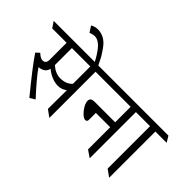

<svg xmlns="http://www.w3.org/2000/svg" viewBox="-180 -1360 1807 1807"><g transform="rotate(45 723.5 -456.5)"><path d="M403 -270Q322 -270 240 -335Q227 -273 149 -266Q204 -184 345 -32L293 0Q106 -227 30 -341L65 -373Q103 -337 130 -337Q174 -337 174 -388V-615H-18L-58 -675H672L713 -615H559V0L489 -51L491 -301Q451 -270 403 -270ZM244 -615V-388Q305 -336 366 -336Q446 -336 489 -384V-615Z M221 -893Q253 -913 295 -913Q337 -913 377 -891.5Q417 -870 451.5 -821Q486 -772 499 -748Q512 -724 527 -692.5Q542 -661 544 -659Q546 -655 549 -647L512 -630Q435 -788 374 -828Q345 -847 318 -847Q291 -847 260 -833Z M1026 -343H835V-251Q835 -225 812 -225Q781 -225 740 -277Q699 -329 699 -369Q699 -409 753 -409H1026V-615H632L592 -675H1210L1251 -615H1096V0L1026 -48Z M1355 -615V0L1284 -51V-615H1169L1133 -675H1469L1505 -615Z"/></g></svg>

Font: Halant
Style: Regular
Weight: 400
Designer: Hitesh Malaviya (Devanagari), Satya Rajpurohit (Latin)
Foundry: Indian Type Foundry
Version: Version 1.101;PS 1.0;hotconv 1.0.78;makeotf.lib2.5.61930; tt